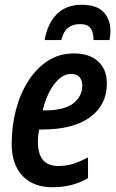

<svg xmlns="http://www.w3.org/2000/svg" viewBox="-20 -775 485 805"><path d="M199 10Q120 10 74.5 -37.5Q29 -85 29 -172Q29 -245 46.5 -313Q64 -381 98 -434.5Q132 -488 180 -519.5Q228 -551 290 -551Q355 -551 391.5 -517.5Q428 -484 428 -425Q428 -335 357.5 -283.5Q287 -232 156 -232H144Q139 -206 139 -180Q139 -79 224 -79Q257 -79 284.5 -87.5Q312 -96 349 -115V-28Q314 -8 278 1Q242 10 199 10ZM166 -312Q249 -312 287 -341.5Q325 -371 325 -417Q325 -439 313 -452Q301 -465 277 -465Q241 -465 208.5 -423.5Q176 -382 159 -312ZM167 -607Q180 -679 219.5 -717Q259 -755 322 -755Q386 -755 414.5 -724Q443 -693 443 -646Q443 -636 442 -626Q441 -616 439 -607H372Q372 -640 359.5 -657Q347 -674 316 -674Q285 -674 265.5 -658.5Q246 -643 237 -607Z"/></svg>

Font: Noto Sans Condensed SemiBold
Style: Italic
Weight: 600
Width: 3
Italic angle: -12°
Designer: Monotype Design Team
Foundry: Monotype Imaging Inc.
Version: Version 2.013; ttfautohint (v1.8.4.7-5d5b)